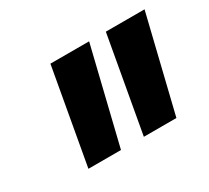

<svg xmlns="http://www.w3.org/2000/svg" viewBox="-78 -859 616 567"><g transform="rotate(-30 230.5 -575.5)"><path d="M272 -738 193 -413H82L140 -738ZM271 -413 329 -738H461L382 -413Z"/></g></svg>

Font: Nacelle Bold
Style: Italic
Weight: 700
Italic angle: -12°
Designer: Sora Sagano
Foundry: Sora Sagano
Version: Version 1.000;FEAKit 1.0